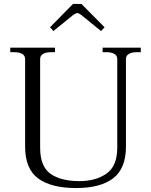

<svg xmlns="http://www.w3.org/2000/svg" viewBox="-20 -941 764 971"><path d="M233 -803 349 -921H392L509 -803L491 -784L390 -866Q377 -875 371 -875Q364 -875 351 -866L250 -784ZM107 -200V-642Q107 -660 92 -668.5Q77 -677 53 -677H32V-700H258V-677H237Q213 -677 198 -668.5Q183 -660 183 -642V-194Q183 -99 235.5 -62Q288 -25 382 -25Q464 -25 518.5 -63Q573 -101 573 -194V-642Q573 -660 558 -668.5Q543 -677 519 -677H499V-700H692V-677H671Q647 -677 632 -668.5Q617 -660 617 -642V-200Q617 -89 552.5 -39.5Q488 10 365 10Q239 10 173 -38.5Q107 -87 107 -200Z"/></svg>

Font: Taviraj Light
Style: Regular
Weight: 300
Designer: Katatrad Team
Foundry: CadsonDemak
Version: Version 1.001